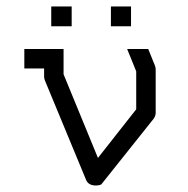

<svg xmlns="http://www.w3.org/2000/svg" viewBox="-20 -621 580 592"><path d="M437 -470 458 -418Q460 -412 460 -407V-273Q460 -263 453 -254L292 -52Q284.5 -49 276 -49Q253.5 -49 246 -65L118 -374Q116 -380 116 -386V-410H55V-470H176V-392L282 -134L400 -284V-401L372 -470ZM138 -601H201V-540H138ZM322 -601H384V-540H322Z"/></svg>

Font: 3270 Nerd Font
Style: Regular
Weight: 400
Monospace: yes
Version: Version 3.0.1;Nerd Fonts 3.3.0